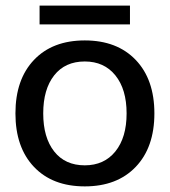

<svg xmlns="http://www.w3.org/2000/svg" viewBox="-20 -654 604 684"><path d="M35 -250Q35 -371 101 -440.5Q167 -510 282 -510Q397 -510 463.5 -440.5Q530 -371 530 -250Q530 -129 463.5 -59.5Q397 10 282 10Q167 10 101 -59.5Q35 -129 35 -250ZM431 -250Q431 -336 391 -385.5Q351 -435 282 -435Q212 -435 173 -385.5Q134 -336 134 -250Q134 -164 173 -114.5Q212 -65 282 -65Q351 -65 391 -114.5Q431 -164 431 -250ZM121 -634H443V-567H121Z"/></svg>

Font: Sarabun Medium
Style: Regular
Weight: 500
Designer: Suppakit Chalermlarp | Katatrad Co.,Ltd.
Foundry: Cadson Demak Co.,Ltd.
Version: Version 1.000; ttfautohint (v1.6)